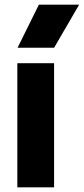

<svg xmlns="http://www.w3.org/2000/svg" viewBox="-20 -800 358 820"><path d="M211 0H54V-530H211ZM211 -596H55L146 -780H318Z"/></svg>

Font: Tanohe Sans
Style: Bold
Weight: 700
Designer: Village Type and Design LLC & Cristiano Sobral
Foundry: Cooper Hewitt Smithsonian Design Museum
Version: Version 1.00;September 29, 2021;FontCreator 13.0.0.2655 64-b